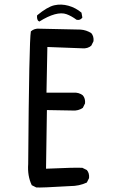

<svg xmlns="http://www.w3.org/2000/svg" viewBox="-20 -821 540 841"><path d="M138.7 0 119.1 -9.8Q99.6 -50.8 103.5 -102.5Q107.4 -642.6 115.2 -683.6Q130.9 -697.3 152.3 -695.3L333 -691.4Q358.4 -689.5 379.9 -675.8Q391.6 -662.1 389.6 -640.6L379.9 -621.1Q364.3 -607.4 340.8 -609.4L187.5 -615.2L183.6 -415H301.8Q325.2 -417 342.8 -403.3Q354.5 -389.6 352.5 -368.2L342.8 -348.6Q323.2 -335 297.9 -336.9L185.5 -338.9L181.6 -82Q311.5 -87.9 340.8 -85.9L360.4 -76.2Q372.1 -62.5 370.1 -41L360.4 -21.5Q327.1 -5.9 287.1 -5.9Q156.2 2 138.7 0ZM152.3 -726.6 146.5 -730.5Q140.6 -740.2 142.6 -753.9Q187.5 -791 217.8 -797.9Q248 -804.7 279.8 -795.9Q311.5 -787.1 336.9 -765.6L340.8 -744.1Q331.1 -730.5 315.4 -734.4Q293 -751 271.5 -758.8Q250 -766.6 219.7 -758.3Q189.5 -750 152.3 -726.6Z"/></svg>

Font: NaikaiFont
Style: Regular-Lite
Weight: 400
Version: Version 1.67